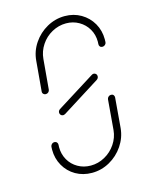

<svg xmlns="http://www.w3.org/2000/svg" viewBox="-86 -573 474 627"><g transform="rotate(-15 150.5 -259.0)"><path d="M273.3 -230.7Q278.5 -230.7 281.5 -227.2Q284.4 -223.7 284.1 -218.9L275.6 -117.4Q272.6 -85.6 254.4 -58.7Q236.3 -31.9 208.1 -16.1Q180 -0.4 148.1 -0.4Q117.8 -0.4 93.3 -14.4Q68.9 -28.5 55 -53Q41.1 -77.4 41.1 -107Q41.1 -114.1 41.5 -117.4Q42.2 -122.6 45.9 -125.9Q49.6 -129.3 54.4 -129.3Q59.6 -129.3 62.8 -125.7Q65.9 -122.2 65.6 -117.4Q65.2 -114.8 65.2 -109.3Q65.2 -85.6 76.3 -66.1Q87.4 -46.7 106.9 -35.6Q126.3 -24.4 150.4 -24.4Q175.6 -24.4 198 -36.9Q220.4 -49.3 234.8 -70.7Q249.3 -92.2 251.5 -117.4L260 -218.9Q260.4 -223.7 264.3 -227.2Q268.1 -230.7 273.3 -230.7ZM235.9 -311.9Q240.7 -311.9 243.9 -308.7Q247 -305.6 247 -301.1Q247 -293.7 240.7 -289.6L112.6 -208.9Q108.1 -206.7 105.6 -206.7Q100.7 -206.7 97.6 -210Q94.4 -213.3 94.4 -218.1Q94.4 -221.5 96.1 -224.3Q97.8 -227 100.7 -228.9L229.3 -309.6Q233 -311.9 235.9 -311.9ZM68.5 -287.8Q63.7 -287.8 60.4 -291.1Q57 -294.4 57.4 -299.6L66.3 -401.1Q68.9 -433 87 -459.8Q105.2 -486.7 133.3 -502.4Q161.5 -518.1 193.3 -518.1Q223.7 -518.1 248.1 -503.9Q272.6 -489.6 286.7 -465.2Q300.7 -440.7 300.7 -410.7Q300.7 -404.4 300.4 -401.1Q300 -396.3 296.1 -392.8Q292.2 -389.3 287 -389.3Q281.9 -389.3 278.9 -392.8Q275.9 -396.3 276.3 -401.1Q276.7 -403.7 276.7 -409.3Q276.7 -433 265.6 -452.2Q254.4 -471.5 234.8 -482.8Q215.2 -494.1 191.5 -494.1Q166.3 -494.1 143.7 -481.7Q121.1 -469.3 106.9 -447.8Q92.6 -426.3 90.4 -401.1L81.5 -299.6Q81.1 -294.8 77.4 -291.3Q73.7 -287.8 68.5 -287.8Z"/></g></svg>

Font: 26F Galaxy Sans Thin
Style: Italic
Weight: 100
Italic angle: -4.99998°
Designer: C₂₉H₂₅N₃O₅
Version: Version 1.200